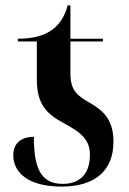

<svg xmlns="http://www.w3.org/2000/svg" viewBox="-20 -679 478 709"><path d="M207 10C329 10 399 -47 399 -156C399 -235 363 -270 312 -299C267 -325 240 -343 240 -408V-526H360V-536H240V-659H230C218 -615 197 -584 165 -564C136 -545 95 -536 46 -536V-526H116V-385C116 -292 155 -257 214 -225C286 -187 312 -159 312 -107C312 -36 274 0 212 0C133 0 105 -54 105 -174C69 -174 29 -158 29 -106C29 -40 87 10 207 10Z"/></svg>

Font: Noto Serif Display SemiCondensed SemiBold
Style: Regular
Weight: 600
Width: 4
Designer: Monotype Design Team
Foundry: Monotype Imaging Inc.
Version: Version 2.009